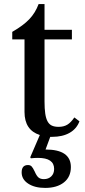

<svg xmlns="http://www.w3.org/2000/svg" viewBox="-20 -660 418 940"><path d="M40 -467V-504Q94 -535 123.5 -566Q153 -597 169 -640H198V-514H332V-467H198V-163Q198 -128 201.5 -104Q205 -80 213 -65.5Q221 -51 234 -45Q247 -39 267 -39Q292 -39 309.5 -49.5Q327 -60 344 -85L369 -66Q355 -29 320.5 -9.5Q286 10 235 10H226L203 72Q327 72 327 158Q327 206 293 233Q259 260 201 260Q150 260 118 239Q86 218 86 184Q86 148 117 148Q128 148 134.5 154.5Q141 161 150 180Q159 201 168.5 209Q178 217 195 217Q217 217 231 203.5Q245 190 245 167Q245 113 166 113Q158 113 148.5 113.5Q139 114 131 115L128 110L175 1Q100 -23 100 -112V-467Z"/></svg>

Font: SVN-Libre Baskerville
Style: Regular
Weight: 400
Designer: Pablo Impallari, Rodrigo Fuenzalida
Foundry: Pablo Impallari, Rodrigo Fuenzalida
Version: Version 1.000; ttfautohint (v1.8.4)